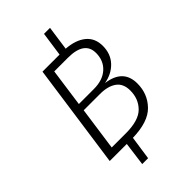

<svg xmlns="http://www.w3.org/2000/svg" viewBox="-286 -911 1153 1153"><g transform="rotate(-45 290.5 -334.0)"><path d="M520 -212Q520 -124 461.5 -63.5Q403 -3 270 0L248 151H198L218 0H73L167 -665H312L334 -819H385L363 -664Q443 -658 488 -621Q533 -584 533 -518Q533 -451 492 -407Q451 -363 384 -351Q520 -333 520 -212ZM218 -616 184 -373H311Q387 -373 430.5 -412.5Q474 -452 474 -517Q474 -616 334 -616ZM460 -212Q460 -271 421.5 -298.5Q383 -326 316 -326H178L139 -49H259Q368 -49 414 -95Q460 -141 460 -212Z"/></g></svg>

Font: Fira Sans Light
Style: Italic
Weight: 300
Italic angle: -8°
Designer: bBox Type GmbH & Carrois Corporate GbR & Edenspiekermann AG
Foundry: bBox Type GmbH & Carrois Corporate GbR & Edenspiekermann AG
Version: Version 4.301